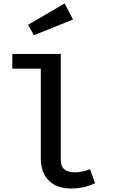

<svg xmlns="http://www.w3.org/2000/svg" viewBox="-20 -1069 655 1103"><path d="M329.2 -147.7Q329.2 -111.8 351 -95.4Q372.8 -79 411.3 -79Q452.3 -79 496.9 -96.9L526.2 -16.9Q465.6 13.8 386.7 13.8Q332.8 13.8 293.8 -6.9Q254.9 -27.7 234.6 -66.4Q214.4 -105.1 214.4 -157.9V-674.4H50.8V-759H329.2ZM141 -926.2 351.3 -1049.2 399.5 -956.9 174.9 -866.7Z"/></svg>

Font: Fira Code Fixed Medium
Style: Regular
Weight: 500
Monospace: yes
Designer: Carrois Corporate, Edenspiekermann AG, Nikita Prokopov
Foundry: Carrois Corporate, Edenspiekermann AG, Nikita Prokopov
Version: Version 5.002